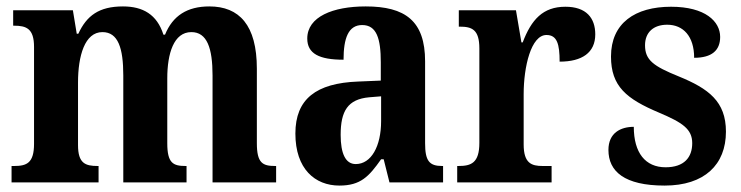

<svg xmlns="http://www.w3.org/2000/svg" viewBox="-20 -568 2308 598"><path d="M16 0H287V-51H284C246 -51 223 -59 223 -116V-311C223 -394 244 -468 299 -468C348 -468 364 -418 364 -333V0H561V-51H558C519 -51 501 -60 501 -122V-324C501 -401 521 -468 576 -468C625 -468 642 -418 642 -333V0H840V-51H837C798 -51 780 -60 780 -122V-354C780 -490 725 -548 632 -548C563 -548 518 -519 494 -460H489C469 -523 425 -548 363 -548C288 -548 250 -519 224 -463H219L207 -536H21V-488H24C62 -488 86 -479 86 -422V-120C86 -60 63 -51 24 -51H16Z M1037 10C1103 10 1129 -18 1167 -72H1175L1193 0H1360V-51H1357C1317 -51 1304 -67 1304 -122V-377C1304 -503 1242 -548 1119 -548C1017 -548 937 -516 937 -448C937 -401 974 -382 1050 -382C1050 -449 1065 -490 1108 -490C1153 -490 1166 -448 1166 -374V-317L1095 -314C965 -309 900 -260 900 -152C900 -42 961 10 1037 10ZM1088 -57C1056 -57 1041 -90 1041 -148C1041 -222 1063 -259 1130 -265L1167 -268V-191C1167 -112 1136 -57 1088 -57Z M1404 0H1698V-51H1670C1636 -51 1611 -59 1611 -118V-275C1611 -360 1634 -459 1682 -459C1715 -459 1723 -431 1723 -376C1793 -376 1834 -404 1834 -461C1834 -512 1806 -547 1741 -547C1671 -547 1635 -507 1608 -436H1604L1587 -536H1409V-485H1412C1450 -485 1473 -476 1473 -417V-123C1473 -60 1447 -51 1408 -51H1404Z M2050 10C2174 10 2241 -55 2241 -158C2241 -252 2187 -292 2094 -330C2015 -362 1989 -381 1989 -427C1989 -467 2015 -491 2058 -491C2108 -491 2142 -455 2142 -388C2197 -388 2223 -411 2223 -453C2223 -501 2177 -547 2070 -547C1958 -547 1883 -496 1883 -392C1883 -299 1931 -260 2033 -217C2106 -186 2136 -166 2136 -122C2136 -78 2111 -47 2053 -47C1990 -47 1954 -92 1954 -173C1913 -173 1875 -154 1875 -101C1875 -34 1925 10 2050 10Z"/></svg>

Font: Noto Serif Myanmar Condensed
Style: Bold
Weight: 700
Width: 3
Designer: Ben Mitchell and the Monotype Design Team
Foundry: Monotype Imaging Inc.
Version: Version 2.106